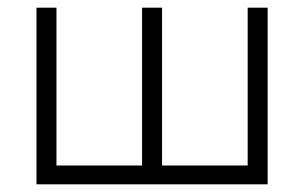

<svg xmlns="http://www.w3.org/2000/svg" viewBox="-20 -480 792 500"><path d="M677 0V-460H625V-49H402V-460H350V-49H127V-460H75V0Z"/></svg>

Font: NM-font
Style: Light
Weight: 500
Designer: ""
Foundry: ""
Version: ""